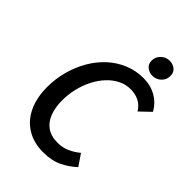

<svg xmlns="http://www.w3.org/2000/svg" viewBox="-245 -939 1054 1054"><g transform="rotate(45 282.0 -411.5)"><path d="M295 12Q221 12 167.5 -21Q114 -54 85.5 -114.5Q57 -175 57 -257Q57 -322 73.5 -382.5Q90 -443 120 -494.5Q150 -546 192 -584.5Q234 -623 286 -644.5Q338 -666 397 -666Q453 -666 497 -640.5Q541 -615 564 -571L503 -513Q484 -544 455.5 -558.5Q427 -573 390 -573Q351 -573 317 -555.5Q283 -538 255.5 -508Q228 -478 208 -438.5Q188 -399 177.5 -354.5Q167 -310 167 -265Q167 -210 182.5 -168.5Q198 -127 230.5 -104Q263 -81 314 -81Q352 -81 384.5 -95.5Q417 -110 444 -133L489 -67Q453 -33 406.5 -10.5Q360 12 295 12ZM421 -709Q398 -709 379 -723.5Q360 -738 360 -765Q360 -794 381 -814.5Q402 -835 432 -835Q456 -835 474.5 -820.5Q493 -806 493 -778Q493 -749 472 -729Q451 -709 421 -709Z"/></g></svg>

Font: Source Sans 3 ExtraLight SemiBold
Style: Italic
Weight: 600
Italic angle: -11°
Version: Version 3.052;hotconv 1.1.0;makeotfexe 2.6.0